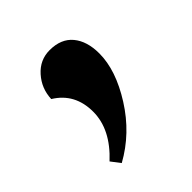

<svg xmlns="http://www.w3.org/2000/svg" viewBox="-85 -154 333 333"><g transform="rotate(-45 82.0 12.5)"><path d="M31 126 18 109Q59 71 59 28Q59 -17 23 -39Q24 -64 40.5 -82.5Q57 -101 81 -101Q109 -101 123.5 -83.5Q138 -66 138 -36Q138 5 108 52.5Q78 100 31 126Z"/></g></svg>

Font: Arapey
Style: Regular
Weight: 400
Designer: Eduardo Rodriguez Tunni
Foundry: Eduardo Rodriguez Tunni
Version: Version 4.000